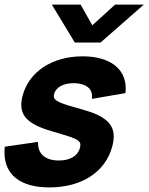

<svg xmlns="http://www.w3.org/2000/svg" viewBox="-40 -800 646 835"><path d="M185.5 -780 285.3 -615H397.3L585.5 -780H460.5L361.4 -690L310.5 -780ZM174.5 15C315.5 15 418.4 -52 448.2 -163C452.4 -178.8 454.6 -193.2 454.6 -206.4C454.6 -263.2 413.9 -297 321.1 -323C219.2 -350.8 194 -361.2 194 -381.8C194 -384.9 194.6 -388.3 195.5 -392C203.3 -420.8 236.4 -438.3 280.4 -438.3C283.8 -438.3 287.3 -438.2 290.9 -438C336 -434.4 360.5 -414.4 360.5 -381C360.5 -377.5 360.2 -373.8 359.7 -370L505.3 -395C506.3 -402.3 506.7 -409.3 506.7 -416.2C506.7 -501.9 436.8 -555 319.2 -555C188.2 -555 86.5 -489 58.7 -385C54.6 -370 52.6 -356.3 52.6 -343.8C52.6 -287.1 95.4 -253.8 196.1 -226C286.9 -200.1 309.6 -190.9 309.6 -170C309.6 -165.8 308.7 -161.3 307.3 -156C298.2 -122 264.8 -102 215.8 -102C158.1 -102 125.4 -129.8 125.4 -177.3C125.4 -179.2 125.4 -181.1 125.5 -183L-19.1 -162C-20 -153.5 -20.5 -145.3 -20.5 -137.3C-20.5 -39.7 48.7 15 174.5 15Z"/></svg>

Font: Manrope
Style: ExtraBoldItalic
Weight: 800
Italic angle: -15°
Designer: Mikhail Sharanda
Foundry: Mikhail Sharanda
Version: Version 4.502;hotconv 1.0.109;makeotfexe 2.5.65596